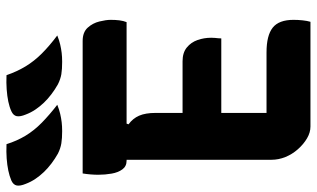

<svg xmlns="http://www.w3.org/2000/svg" viewBox="-212 -762 974 590"><g transform="rotate(-90 275.0 -467.0)"><path d="M127 -934Q137 -902 153 -875.5Q169 -849 193 -825.5Q217 -802 248 -778Q233 -772 220 -769Q207 -766 194.5 -764.5Q182 -763 167 -763Q145 -763 129.5 -765.5Q114 -768 98 -776Q82 -785 67.5 -796Q53 -807 41.5 -819Q30 -831 20.5 -845Q11 -859 5 -875Q-2 -892 0 -902.5Q2 -913 15 -919Q29 -925 46 -928.5Q63 -932 83 -933.5Q103 -935 127 -934ZM339 -934Q350 -902 366 -875.5Q382 -849 405.5 -825.5Q429 -802 461 -778Q446 -772 433 -769Q420 -766 407.5 -764.5Q395 -763 380 -763Q357 -763 342 -765.5Q327 -768 311 -776Q295 -785 280.5 -796Q266 -807 254.5 -819Q243 -831 233.5 -845Q224 -859 218 -875Q211 -892 213 -902.5Q215 -913 228 -919Q241 -925 258 -928.5Q275 -932 295.5 -933.5Q316 -935 339 -934ZM37 -700H444Q471 -700 485 -684.5Q499 -669 504 -648.5Q509 -628 509 -614Q509 -599 507.5 -587Q506 -575 502 -565H76Q59 -565 49.5 -578Q40 -591 36.5 -611Q33 -631 33 -652Q33 -663 34 -675.5Q35 -688 37 -700ZM180 -393H382Q408 -393 424 -380Q440 -367 447 -347Q454 -327 454 -305Q454 -299 453.5 -293.5Q453 -288 452.5 -283.5Q452 -279 452 -274H180ZM181 0Q163 0 145 -10.5Q127 -21 111.5 -38.5Q96 -56 87.5 -77Q79 -98 79 -120Q79 -166 79 -213.5Q79 -261 79 -308.5Q79 -356 79 -403Q79 -450 79 -496.5Q79 -543 79 -588H198L188 -559Q206 -546 214.5 -526.5Q223 -507 223 -476Q223 -434 223 -391.5Q223 -349 223 -306Q223 -263 223 -220Q223 -177 223 -135H409Q461 -135 485 -116Q509 -97 509 -52Q509 -38 507.5 -24Q506 -10 503 0Z"/></g></svg>

Font: Recursive Casual
Style: Bold
Weight: 700
Version: Version 1.085